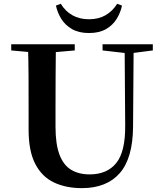

<svg xmlns="http://www.w3.org/2000/svg" viewBox="-20 -974 858 1013"><path d="M275.1 -944.5 300.8 -954Q323.8 -915.4 361.4 -893.9Q399 -872.4 449.5 -872.4Q500.2 -872.4 537.2 -893.9Q574.2 -915.4 598.2 -954L623.6 -944.5Q616.1 -907.7 595.6 -874.4Q575 -841.1 539.3 -820.4Q503.5 -799.7 449.5 -799.7Q396.2 -799.7 360.1 -820.4Q324 -841.1 303.4 -874.4Q282.9 -907.7 275.1 -944.5ZM411.6 18.6Q328.6 18.6 265.1 -11.1Q201.7 -40.8 166.3 -108.6Q130.9 -176.3 130.9 -290V-400.9Q130.9 -485.1 130.6 -570.6Q130.2 -656.1 127.5 -740.5H274.9Q273.9 -656.3 273.4 -571.6Q272.9 -486.9 272.9 -400.9V-305Q272.9 -213.4 293.8 -158.2Q314.7 -102.9 355.1 -78.4Q395.4 -53.9 453 -53.9Q545.1 -53.9 593.5 -114Q641.9 -174.1 640.5 -312.5L637.5 -740.5H685.2L682 -304.3Q680.6 -138.8 611.5 -60.1Q542.4 18.6 411.6 18.6ZM39.2 -707.9V-740.5H374.4V-707.9L218.8 -694.2H191.8ZM521.1 -707.9V-740.5H786.3V-707.9L674.7 -693.5H646.5Z"/></svg>

Font: Noto Serif HK
Style: Regular
Weight: 200
Designer: Ryoko NISHIZUKA 西塚涼子 (kana & ideographs); Frank Grießhammer (Latin, Greek & Cyrillic); Wenlong ZHANG 张文龙 (bopomofo); San
Foundry: Adobe
Version: Version 2.001;hotconv 1.1.0;makeotfexe 2.6.0